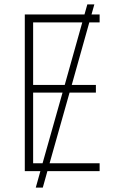

<svg xmlns="http://www.w3.org/2000/svg" viewBox="-20 -780 530 875"><path d="M434 0V-36H206L297 -358H417V-393H307L387 -678H434V-714H397L410 -760H378L365 -714H93V0H164L143 75H175L196 0ZM131 -393V-678H355L275 -393ZM131 -36V-358H265L174 -36Z"/></svg>

Font: Noto Sans SemiCondensed ExtraLight
Style: Regular
Weight: 200
Width: 4
Designer: Monotype Design Team
Foundry: Monotype Imaging Inc.
Version: Version 2.013